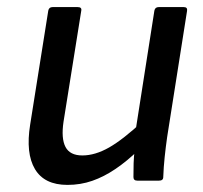

<svg xmlns="http://www.w3.org/2000/svg" viewBox="-20 -509 572 541"><path d="M170 12Q105 12 78.5 -32.5Q52 -77 65 -158L116 -479Q118 -489 128 -489H199Q211 -489 209 -479L159 -166Q152 -119 164.5 -95Q177 -71 212 -71Q248 -71 287.5 -93.5Q327 -116 384 -169L371 -87Q338 -55 305.5 -33Q273 -11 240 0.5Q207 12 170 12ZM367 0Q356 0 356 -10Q356 -29 356.5 -49Q357 -69 360 -90L361 -134L415 -479Q417 -489 427 -489H498Q509 -489 507 -478L451 -123Q447 -95 444 -66.5Q441 -38 440 -10Q440 0 428 0Z"/></svg>

Font: Sofia Sans Medium
Style: Italic
Weight: 500
Italic angle: -9°
Version: Version 4.101